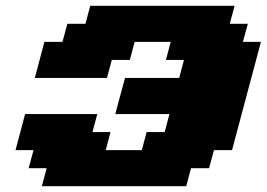

<svg xmlns="http://www.w3.org/2000/svg" viewBox="-20 -645 924 665"><path d="M125 0H625L641.6 -62.5H704.1L721.2 -125H783.7Q800.8 -187.5 833.7 -312.5Q866.7 -437.5 883.8 -500H821.3L838.4 -562.5H775.9L792.5 -625H292.5L275.9 -562.5H213.4L196.3 -500H133.8Q128.4 -479 117.2 -437.5Q106 -396 100.6 -375H350.6L367.2 -437.5H429.7L446.3 -500H571.3L554.7 -437.5H617.2L600.6 -375H413.1Q407.2 -354 396 -312.3Q384.8 -270.5 379.4 -250H566.9L550.3 -187.5H487.8L471.2 -125H346.2L362.8 -187.5H300.3L316.9 -250H66.9Q61.5 -229 50.3 -187.3Q39.1 -145.5 33.7 -125H96.2L79.1 -62.5H141.6Z"/></svg>

Font: Faithful 32x
Style: BoldOblique
Weight: 400
Foundry: Faithful Resource Pack
Version: Version 1.0; January 27, 2023